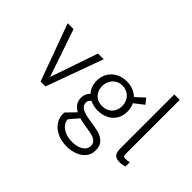

<svg xmlns="http://www.w3.org/2000/svg" viewBox="-175 -1009 1550 1550"><g transform="rotate(45 600.0 -234.0)"><path d="M201.2 0 22.9 -487.8H89.8L229 -80.1L369.1 -487.8H434.1L256.8 0Z M909.2 77.1Q909.2 124 882.8 156.7Q856.4 189.5 813.2 205.8Q770 222.2 719.2 222.2Q659.2 222.2 612.3 200.2Q565.4 178.2 539.3 140.9Q513.2 103.5 513.2 58.1Q513.2 46.9 514.2 40L589.4 -37.1Q523.9 -71.3 523.9 -138.2Q523.9 -159.7 531.2 -178.7Q538.6 -197.8 557.1 -214.4Q537.1 -235.8 526.6 -263.7Q516.1 -291.5 516.1 -325.2Q516.1 -375.5 539.3 -413.8Q562.5 -452.1 603 -473.1Q643.6 -494.1 693.8 -494.1Q732.9 -494.1 765.9 -481Q798.8 -467.8 822.3 -444.3L896 -512.2L932.1 -465.8L851.6 -403.3Q869.1 -366.7 869.1 -325.2Q869.1 -274.4 846.2 -237.1Q823.2 -199.7 783.2 -179.9Q743.2 -160.2 692.9 -160.2Q642.6 -160.2 601.6 -180.7Q590.8 -171.9 585 -162.1Q579.1 -152.3 579.1 -140.1Q579.1 -103.5 613.3 -85.7Q647.5 -67.9 705.1 -60.1Q774.4 -50.3 814 -39.8Q853.5 -29.3 881.3 -1.7Q909.2 25.9 909.2 77.1ZM578.1 -327.1Q578.1 -292.5 592.3 -266.1Q606.4 -239.7 632.1 -225.3Q657.7 -210.9 691.9 -210.9Q726.1 -210.9 752.2 -225.3Q778.3 -239.7 792.7 -266.1Q807.1 -292.5 807.1 -327.1Q807.1 -359.4 792.7 -386.2Q778.3 -413.1 752.2 -429Q726.1 -444.8 691.9 -444.8Q658.2 -444.8 632.3 -428.7Q606.4 -412.6 592.3 -385.5Q578.1 -358.4 578.1 -327.1ZM856 80.1Q856 51.8 838.6 36.1Q821.3 20.5 795.2 13.7Q769 6.8 721.7 -0.5L689 -5.9Q661.6 -10.7 638.2 -17.6L572.3 59.1Q571.3 85 589.4 109.4Q607.4 133.8 642.8 149.4Q678.2 165 726.1 165Q759.8 165 789.6 155.5Q819.3 146 837.6 127Q856 107.9 856 80.1Z M1038.1 -81.5V-99.1V-689.9H1100.1V-68.8Q1100.1 -61.5 1100.1 -60.3Q1100.1 -59.1 1104.7 -51Q1109.4 -43 1120.1 -43Q1146.5 -43 1170.9 -47.9V0Q1160.6 3.9 1144.3 6.8Q1127.9 9.8 1111.3 9.8Q1078.6 9.8 1062.7 -2.7Q1046.9 -15.1 1042.5 -33.9Q1038.1 -52.7 1038.1 -81.5Z"/></g></svg>

Font: Acari Sans Light
Style: Regular
Weight: 300
Designer: Alfredo Marco Pradil and Stefan Peev
Foundry: Hanken Design Co.
Version: Version 1.045;January 11, 2019;FontCreator 11.5.0.2425 64-bi